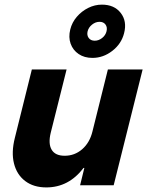

<svg xmlns="http://www.w3.org/2000/svg" viewBox="-20 -800 636 829"><path d="M180 9.2Q125 9.2 88.8 -18.3Q52.5 -45.8 40.4 -94.2Q28.3 -142.5 44.2 -205L117.5 -500H267.5L199.2 -227.5Q187.5 -180 202.9 -153.8Q218.3 -127.5 259.2 -127.5Q302.5 -127.5 335 -155.8Q367.5 -184.2 379.2 -232.5L445.8 -500H595.8L470.8 0H325.8L344.2 -75H340.8Q276.7 9.2 180 9.2ZM379.2 -550Q344.2 -550 319.6 -566.7Q295 -583.3 285 -611.2Q275 -639.2 283.3 -672.5Q290.8 -703.3 311.7 -727.5Q332.5 -751.7 360.8 -765.8Q389.2 -780 420 -780Q473.3 -780 501.2 -744.2Q529.2 -708.3 515.8 -656.7Q504.2 -610.8 465 -580.4Q425.8 -550 379.2 -550ZM389.2 -624.2Q405.8 -624.2 420.8 -635.8Q435.8 -647.5 440 -665Q444.2 -682.5 435.4 -694.2Q426.7 -705.8 410 -705.8Q392.5 -705.8 377.5 -693.8Q362.5 -681.7 358.3 -665Q354.2 -648.3 362.9 -636.2Q371.7 -624.2 389.2 -624.2Z"/></svg>

Font: Funnel Sans ExtraBold
Style: Italic
Weight: 800
Italic angle: -14.036°
Version: Version 1.000; Beta; Release 5; Build 24; ttfautohint (v1.8.